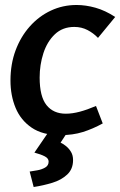

<svg xmlns="http://www.w3.org/2000/svg" viewBox="-20 -530 482 770"><path d="M373 -378Q355 -397 331 -409.5Q307 -422 278 -422Q231 -422 200 -392.5Q169 -363 154 -316.5Q139 -270 139 -219Q139 -143 166.5 -108.5Q194 -74 244 -74Q270 -74 300 -82Q330 -90 365 -105L392 -35Q352 -13 312 -0.5Q272 12 222 12Q151 12 107 -18Q63 -48 42.5 -97.5Q22 -147 22 -207Q22 -273 42.5 -328Q63 -383 99.5 -424Q136 -465 184 -487.5Q232 -510 287 -510Q324 -510 363 -499Q402 -488 442 -462ZM273 112Q273 148 249.5 170Q226 192 190 203Q154 214 115 220L99 158Q112 156 129.5 153Q147 150 161 142Q175 134 175 118Q175 105 159.5 97Q144 89 118 82L183 -13H259L223 42Q234 47 245.5 56.5Q257 66 265 79.5Q273 93 273 112Z"/></svg>

Font: Rosario Light
Style: Bold Italic
Weight: 700
Italic angle: -8.05°
Version: Version 1.101; ttfautohint (v1.8.1.43-b0c9)